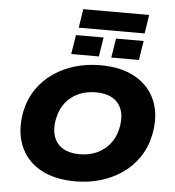

<svg xmlns="http://www.w3.org/2000/svg" viewBox="-66 -1112 1081 1184"><g transform="rotate(5 474.5 -520.0)"><path d="M445 11Q312 11 224 -40Q136 -91 100.5 -182.5Q65 -274 88 -392Q105 -471 147 -531.5Q189 -592 249.5 -633Q310 -674 383 -695Q456 -716 536 -716Q669 -716 756.5 -665Q844 -614 880 -524Q916 -434 892 -315Q875 -235 833 -174Q791 -113 730.5 -72Q670 -31 597 -10Q524 11 445 11ZM456 -158Q515 -158 562.5 -179.5Q610 -201 642.5 -241.5Q675 -282 687 -339Q707 -436 663.5 -491.5Q620 -547 524 -547Q465 -547 417.5 -526Q370 -505 338 -465.5Q306 -426 293 -367Q273 -270 316.5 -214Q360 -158 456 -158ZM383 -935 401 -1051H809L791 -935ZM351 -769 370 -888H541L522 -769ZM599 -769 618 -888H789L770 -769Z"/></g></svg>

Font: Nunito Sans 7pt SemiExpanded Black
Style: Italic
Weight: 900
Width: 6
Italic angle: -9°
Designer: Vernon Adams
Foundry: Vernon Adams
Version: Version 3.101;gftools[0.9.27]